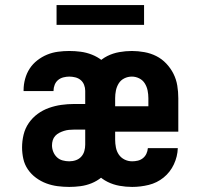

<svg xmlns="http://www.w3.org/2000/svg" viewBox="-20 -729 790 757"><path d="M253 8Q230 8 207 5Q184 2 162.5 -6Q141 -14 122 -28Q103 -42 90 -61Q77 -80 72 -102.5Q67 -125 67 -148Q67 -173 73 -198Q79 -223 93.5 -244Q108 -265 128.5 -280Q149 -295 173 -303.5Q197 -312 222 -315.5Q247 -319 272 -319H316V-371Q316 -383 311.5 -394.5Q307 -406 298 -413.5Q289 -421 277 -424Q265 -427 253 -427Q242 -427 230 -424Q218 -421 209 -413.5Q200 -406 195.5 -394.5Q191 -383 191 -371V-370H73V-374Q73 -396 79 -418Q85 -440 97 -458.5Q109 -477 127 -491Q145 -505 165.5 -513.5Q186 -522 208.5 -525Q231 -528 253 -528Q276 -528 298.5 -525Q321 -522 342.5 -513.5Q364 -505 382 -491Q400 -477 412 -457.5Q424 -438 429 -415.5Q434 -393 434 -371V-149Q434 -127 428 -105Q422 -83 410 -63.5Q398 -44 380 -29.5Q362 -15 341 -6.5Q320 2 297.5 5Q275 8 253 8ZM253 -93Q267 -93 279.5 -97.5Q292 -102 300.5 -111.5Q309 -121 312.5 -133.5Q316 -146 316 -159V-218H272Q262 -218 252 -217Q242 -216 232.5 -213Q223 -210 214 -205.5Q205 -201 198 -193.5Q191 -186 188 -176Q185 -166 185 -156Q185 -143 190 -130.5Q195 -118 204.5 -109Q214 -100 227 -96.5Q240 -93 253 -93ZM501 8Q476 8 451 3.5Q426 -1 404 -12Q382 -23 364 -41Q346 -59 335 -81.5Q324 -104 320 -128.5Q316 -153 316 -178V-342Q316 -367 320 -391.5Q324 -416 335 -438Q346 -460 363.5 -478.5Q381 -497 403 -508Q425 -519 450 -523.5Q475 -528 500 -528Q524 -528 549 -523.5Q574 -519 596 -508Q618 -497 635.5 -478.5Q653 -460 664 -438Q675 -416 679 -391.5Q683 -367 683 -342V-210H434V-178Q434 -163 437 -147.5Q440 -132 448.5 -119.5Q457 -107 471 -100Q485 -93 501 -93Q512 -93 523 -95.5Q534 -98 543 -105Q552 -112 557 -122.5Q562 -133 563 -145H681Q680 -112 665.5 -81Q651 -50 625 -29Q599 -8 566.5 0Q534 8 501 8ZM565 -310V-342Q565 -357 562 -372Q559 -387 551 -400Q543 -413 529 -420Q515 -427 500 -427Q484 -427 470 -420Q456 -413 448 -400Q440 -387 437 -372Q434 -357 434 -342V-310ZM203 -631V-709H548V-631Z"/></svg>

Font: Iosevka Aile
Style: Bold
Weight: 700
Designer: Belleve Invis
Foundry: Belleve Invis
Version: Version 28.0.1; ttfautohint (v1.8.4)